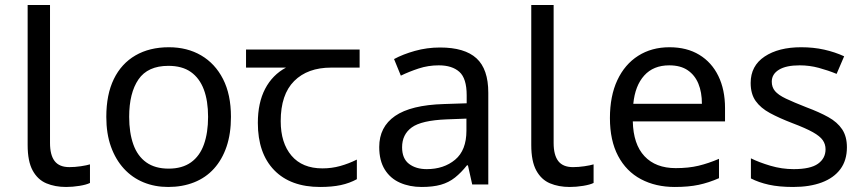

<svg xmlns="http://www.w3.org/2000/svg" viewBox="-20 -734 3435 764"><path d="M243 10Q199 10 164.5 -4.5Q130 -19 110 -55.5Q90 -92 90 -157V-714H179V-165Q179 -117 197.5 -93Q216 -69 256 -69Q278 -69 301.5 -72.5Q325 -76 338 -80V-6Q324 1 296.5 5.5Q269 10 243 10Z M899 -269Q899 -202 881.5 -150.5Q864 -99 831.5 -63Q799 -27 752.5 -8.5Q706 10 649 10Q596 10 551 -8.5Q506 -27 473 -63Q440 -99 421.5 -150.5Q403 -202 403 -269Q403 -358 433 -419.5Q463 -481 519 -513.5Q575 -546 652 -546Q725 -546 780.5 -513.5Q836 -481 867.5 -419.5Q899 -358 899 -269ZM494 -269Q494 -206 510.5 -159.5Q527 -113 562 -88Q597 -63 651 -63Q705 -63 740 -88Q775 -113 791.5 -159.5Q808 -206 808 -269Q808 -333 791 -378Q774 -423 739.5 -447.5Q705 -472 650 -472Q568 -472 531 -418Q494 -364 494 -269Z M1254 10Q1136 10 1071 -57Q1006 -124 1006 -245Q1006 -325 1035 -380.5Q1064 -436 1118 -465H959V-537H1411V-465H1298Q1204 -465 1150.5 -411.5Q1097 -358 1097 -252Q1097 -165 1140 -114.5Q1183 -64 1263 -64Q1300 -64 1334 -73.5Q1368 -83 1400 -99V-21Q1371 -5 1336 2.5Q1301 10 1254 10Z M1731 -545Q1829 -545 1876 -502Q1923 -459 1923 -365V0H1859L1842 -76H1838Q1815 -47 1790.5 -27.5Q1766 -8 1734.5 1Q1703 10 1658 10Q1610 10 1571.5 -7Q1533 -24 1511 -59.5Q1489 -95 1489 -149Q1489 -229 1552 -272.5Q1615 -316 1746 -320L1837 -323V-355Q1837 -422 1808 -448Q1779 -474 1726 -474Q1684 -474 1646 -461.5Q1608 -449 1575 -433L1548 -499Q1583 -518 1631 -531.5Q1679 -545 1731 -545ZM1757 -259Q1657 -255 1618.5 -227Q1580 -199 1580 -148Q1580 -103 1607.5 -82Q1635 -61 1678 -61Q1746 -61 1791 -98.5Q1836 -136 1836 -214V-262Z M2247 10Q2203 10 2168.5 -4.5Q2134 -19 2114 -55.5Q2094 -92 2094 -157V-714H2183V-165Q2183 -117 2201.5 -93Q2220 -69 2260 -69Q2282 -69 2305.5 -72.5Q2329 -76 2342 -80V-6Q2328 1 2300.5 5.5Q2273 10 2247 10Z M2644 -546Q2713 -546 2762.5 -516Q2812 -486 2838.5 -431.5Q2865 -377 2865 -304V-251H2498Q2500 -160 2544.5 -112.5Q2589 -65 2669 -65Q2720 -65 2759.5 -74.5Q2799 -84 2841 -102V-25Q2800 -7 2760 1.5Q2720 10 2665 10Q2589 10 2530.5 -21Q2472 -52 2439.5 -113.5Q2407 -175 2407 -264Q2407 -352 2436.5 -415Q2466 -478 2519.5 -512Q2573 -546 2644 -546ZM2643 -474Q2580 -474 2543.5 -433.5Q2507 -393 2500 -321H2773Q2773 -367 2759 -401Q2745 -435 2716.5 -454.5Q2688 -474 2643 -474Z M3350 -148Q3350 -96 3324 -61Q3298 -26 3250 -8Q3202 10 3136 10Q3080 10 3039.5 1Q2999 -8 2968 -24V-104Q3000 -88 3045.5 -74.5Q3091 -61 3138 -61Q3205 -61 3235 -82.5Q3265 -104 3265 -140Q3265 -160 3254 -176Q3243 -192 3214.5 -208Q3186 -224 3133 -244Q3081 -264 3044 -284Q3007 -304 2987 -332Q2967 -360 2967 -404Q2967 -472 3022.5 -509Q3078 -546 3168 -546Q3217 -546 3259.5 -536.5Q3302 -527 3339 -510L3309 -440Q3275 -454 3238 -464Q3201 -474 3162 -474Q3108 -474 3079.5 -456.5Q3051 -439 3051 -409Q3051 -387 3064 -371.5Q3077 -356 3107.5 -341.5Q3138 -327 3189 -307Q3240 -288 3276 -268Q3312 -248 3331 -219.5Q3350 -191 3350 -148Z"/></svg>

Font: utamil25
Style: Book
Weight: 400
Designer: Jelle Bosma - Monotype Design Team
Foundry: Monotype Imaging Inc.
Version: Version 2.003